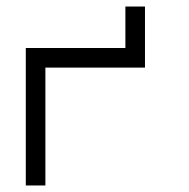

<svg xmlns="http://www.w3.org/2000/svg" viewBox="-20 -617 580 588"><path d="M119 -49H59V-470H364V-597H424V-410H119Z"/></svg>

Font: ibm3270
Style: Regular
Weight: 400
Monospace: yes
Version: Version 2.0.3